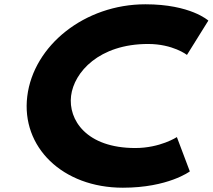

<svg xmlns="http://www.w3.org/2000/svg" viewBox="-20 -860 991 895"><path d="M610.6 -170C381.9 -170 297.7 -302 311.3 -413C324.8 -523 441.5 -655 670.2 -655C786.3 -655 851.5 -604 851.5 -604L951.2 -764C951.2 -764 868.5 -840 657.8 -840C374.7 -840 136.2 -648 107.1 -411C78.1 -175 270.9 15 552.8 15C763.5 15 864.9 -61 864.9 -61L804.5 -221C804.5 -221 726.8 -170 610.6 -170Z"/></svg>

Font: Hussar
Style: BdSuprExtOblOne
Weight: 700
Foundry: Cannot Into Space Fonts
Version: Version 2.00